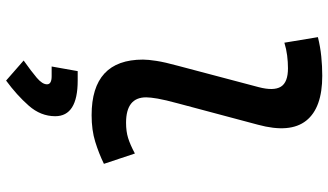

<svg xmlns="http://www.w3.org/2000/svg" viewBox="-242 -540 1071 626"><g transform="rotate(90 293.0 -226.5)"><path d="M355 9.8Q173.8 9.8 173.8 -157.7Q173.8 -174.3 178 -201.4Q182.1 -228.5 194.3 -272.9L263.7 -535.2Q276.4 -584 262.2 -607.2Q248 -630.4 202.1 -630.4Q181.6 -630.4 160.4 -627.7Q139.2 -625 118.7 -618.7L100.6 -728Q131.8 -735.8 163.6 -739Q195.3 -742.2 226.6 -742.2Q331.5 -742.2 373 -689.7Q414.6 -637.2 386.2 -532.7L316.9 -272.9Q305.2 -230 301 -205.6Q296.9 -181.2 296.9 -168.5Q296.4 -102.5 379.9 -102.5Q407.7 -102.5 429.2 -109.1Q450.7 -115.7 480 -131.3L513.7 -30.3Q479.5 -13.7 441.7 -2Q403.8 9.8 355 9.8ZM242.2 288.6 176.8 231.4Q211.9 206.5 233.2 188.5Q254.4 170.4 254.4 155.3Q254.4 140.1 228 140.1H196.3L211.4 55.2H242.2Q358.4 55.2 358.4 128.4Q358.4 175.8 324 214.8Q289.6 253.9 242.2 288.6Z"/></g></svg>

Font: Cascadia Code PL SemiBold
Style: Italic
Weight: 600
Italic angle: -10°
Monospace: yes
Designer: Aaron Bell
Foundry: Saja Typeworks
Version: Version 2404.023; ttfautohint (v1.8.4)